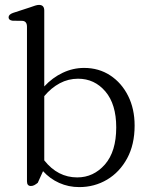

<svg xmlns="http://www.w3.org/2000/svg" viewBox="-20 -752 616 783"><path d="M160.5 -709V-399.5Q194 -435.5 235.8 -455.2Q277.5 -475 323 -475Q383 -475 429.5 -444.5Q476 -414 502.5 -361Q529 -308 529 -240Q529 -162.5 498.5 -106.2Q468 -50 416.8 -19.5Q365.5 11 303 11Q259.5 11 221.5 -6Q183.5 -23 155.5 -54L134 -6.5Q126.5 -0.5 120 3Q113.5 6.5 106 6.5Q90 6.5 90 -12.5V-643Q90 -665.5 71.5 -667L31.5 -667.5Q15 -669.5 15 -681.5Q15 -693 33.5 -699.5L102.5 -722Q114.5 -726.5 123.5 -729.2Q132.5 -732 139 -732Q160.5 -732 160.5 -709ZM298.5 -431Q258.5 -431 223.8 -412.5Q189 -394 160.5 -360V-98Q215.5 -28.5 295 -28.5Q361.5 -28.5 407.8 -81.2Q454 -134 454 -232.5Q454 -327 409.8 -379Q365.5 -431 298.5 -431Z"/></svg>

Font: Fraunces 9pt Soft Light
Style: Regular
Weight: 300
Version: Version 1.000;[0bf87f6ff]